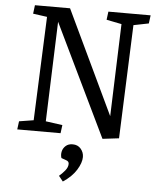

<svg xmlns="http://www.w3.org/2000/svg" viewBox="-62 -752 872 1073"><g transform="rotate(5 373.5 -216.0)"><path d="M563 -119 581 -637 496 -654 502 -700H739L733 -654L648 -637L623 0L531 11L227 -619L207 -59L301 -46L295 0H52L58 -46L139 -59L163 -641L84 -652L90 -700H287ZM331 268 307 238Q324 224 339.5 205Q355 186 355 167Q355 153 340 148L312 138Q306 121 310 102Q314 83 329 69.5Q344 56 368 56Q397 56 414 76Q431 96 431 122Q431 154 406 194.5Q381 235 331 268Z"/></g></svg>

Font: Literata 12pt
Style: Italic
Weight: 400
Italic angle: -2°
Designer: Latin by Veronika Burian and Jose Scaglione. Greek by Irene Vlachou. Cyrillic by Vera Evstafieva
Foundry: TypeTogether
Version: Version 3.002